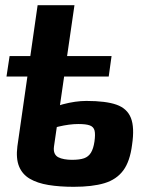

<svg xmlns="http://www.w3.org/2000/svg" viewBox="-20 -710 577 740"><path d="M264 10Q210 10 167 3Q124 -4 95 -21Q66 -38 53.5 -68.5Q41 -99 47 -146L125 -690H267L188 -145Q186 -129 190.5 -119Q195 -109 204.5 -104Q214 -99 228 -96.5Q242 -94 257 -94Q287 -94 304 -100Q321 -106 330.5 -121.5Q340 -137 344 -164Q348 -192 344.5 -206.5Q341 -221 326.5 -226.5Q312 -232 282 -232Q248 -232 205.5 -222Q163 -212 110 -179L123 -264Q173 -295 222 -308Q271 -321 313 -321Q388 -321 429 -306.5Q470 -292 484.5 -255.5Q499 -219 489 -152Q481 -88 455 -53Q429 -18 382.5 -4Q336 10 264 10ZM5 -415 17 -494H410L399 -415Z"/></svg>

Font: Exo 2
Style: Bold Italic
Weight: 700
Italic angle: -8°
Designer: Natanael Gama
Foundry: Natanael Gama
Version: Version 2.010